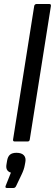

<svg xmlns="http://www.w3.org/2000/svg" viewBox="-20 -703 273 954"><path d="M53.2 0Q43.5 0 44.9 -9.8L149.9 -672.9Q150.4 -677.2 153.8 -680.2Q157.2 -683.1 161.1 -683.1H225.1Q234.4 -683.1 232.9 -672.9L127.9 -9.8Q126.5 0 117.2 0ZM14.2 231Q4.4 231 7.8 221.2L34.2 154.8Q6.3 146.5 12.2 113.8L15.1 96.2Q18.6 74.7 29.8 65.4Q41 56.2 62 56.2Q86.9 56.2 98.4 68.4Q109.9 80.6 106 102.1L103 118.2Q99.6 138.7 86.9 165L60.1 221.2Q55.7 231 46.9 231Z"/></svg>

Font: Sofia Sans
Style: Italic
Weight: 400
Italic angle: -9°
Designer: Botio Nikoltchev, Ani Petrova
Foundry: lettersoup
Version: Version 4.100